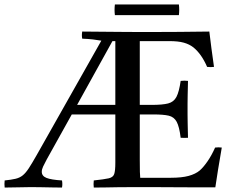

<svg xmlns="http://www.w3.org/2000/svg" viewBox="-77 -843 1053 864"><path d="M345 1Q343 -14 345 -31Q392 -36 412 -40.5Q432 -45 437 -60Q442 -75 442 -111V-328H246L133 -125Q123 -106 117 -93.5Q111 -81 111 -70Q111 -51 132 -42.5Q153 -34 202 -31Q205 -14 202 1Q187 1 161 0.5Q135 0 108 -0.5Q81 -1 62 -1Q34 -1 5 0Q-24 1 -56 1Q-58 -15 -56 -31Q-26 -34 -7 -38.5Q12 -43 25.5 -54Q39 -65 53 -86.5Q67 -108 88 -145L379 -660Q363 -663 341.5 -665.5Q320 -668 293 -669Q290 -684 293 -701Q404 -700 463 -699.5Q522 -699 542 -699Q567 -699 615.5 -699Q664 -699 728.5 -699.5Q793 -700 865 -701Q869 -664 874.5 -625Q880 -586 886 -542Q871 -540 855 -542Q830 -600 793 -630Q775 -644 750 -651Q725 -658 685 -658H552V-371H606Q654 -371 679.5 -377.5Q705 -384 717 -407Q729 -430 736 -479Q753 -481 769 -479Q768 -438 767.5 -414Q767 -390 767 -376.5Q767 -363 767 -351Q767 -341 767 -327Q767 -313 767.5 -289Q768 -265 769 -223Q754 -222 736 -223Q730 -273 718 -295Q706 -317 682 -322.5Q658 -328 615 -328H552V-124Q552 -90 552.5 -69.5Q553 -49 554 -43H691Q741 -43 772 -51.5Q803 -60 822 -76Q838 -90 856.5 -116.5Q875 -143 891 -179Q906 -181 921 -179Q911 -123 904 -78Q897 -33 892 0Q848 0 796 0Q744 0 693.5 -0.5Q643 -1 600.5 -1Q558 -1 533 -1Q486 -1 453.5 -0.5Q421 0 396 0.5Q371 1 345 1ZM270 -371H442V-658H429ZM440 -823H728Q731 -799 728 -775H440Q437 -799 440 -823Z"/></svg>

Font: Tiro Tamil
Style: Regular
Weight: 400
Designer: Tamil: Fernando Mello & Fiona Ross. Latin: John Hudson.
Foundry: Tiro Typeworks Ltd.
Version: Version 1.52